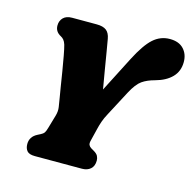

<svg xmlns="http://www.w3.org/2000/svg" viewBox="-106 -831 945 938"><g transform="rotate(15 367.0 -362.0)"><path d="M448.5 -57Q448.5 -29 432 -14.5Q415.5 0 389 0H150.5Q121.5 0 110.5 -13Q99.5 -26 99.5 -48Q99.5 -85 135.5 -103.5L151 -111.5Q163 -117.5 168 -124.8Q173 -132 178.5 -151.5L198 -218.5Q204.5 -241 201.2 -262Q198 -283 193.5 -309.5Q190.5 -324.5 185.2 -359Q180 -393.5 173.2 -434Q166.5 -474.5 160 -510Q153.5 -545.5 148.5 -563Q144 -577.5 137.2 -585.8Q130.5 -594 121.5 -598.5Q92 -614 92 -645Q92 -669.5 107.5 -684.8Q123 -700 151.5 -700H275.5Q308.5 -700 325 -687.2Q341.5 -674.5 346.5 -645.5Q350.5 -624 357.2 -583.2Q364 -542.5 372 -494Q380 -445.5 388 -400.5L479.5 -579Q520 -658 556.5 -690.8Q593 -723.5 640.5 -723.5Q686 -723.5 710.2 -697.8Q734.5 -672 734.5 -632Q734.5 -585.5 705 -555Q675.5 -524.5 622 -510Q584 -500 559 -482.5Q534 -465 508.5 -417L441.5 -290Q428.5 -266 421.5 -245.8Q414.5 -225.5 410 -206L395 -145Q391 -129.5 394.5 -121.8Q398 -114 406.5 -108.5L421 -100Q437.5 -90.5 443 -79.8Q448.5 -69 448.5 -57Z"/></g></svg>

Font: Fraunces 72pt SuperSoft Black
Style: Italic
Weight: 900
Italic angle: -16°
Version: Version 1.000;[b76b70a41]